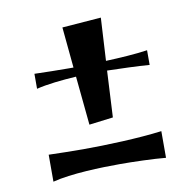

<svg xmlns="http://www.w3.org/2000/svg" viewBox="-63 -585 637 631"><g transform="rotate(-10 255.5 -269.0)"><path d="M183 -511 196 -375H181C152 -375 94 -376 66 -377V-327C102 -336 151 -341 199 -344L215 -181L295 -191L303 -346C345 -345 407 -343 444 -340V-389C403 -383 354 -380 305 -378L313 -521ZM444 -119C367 -109 258 -105 181 -105C152 -105 94 -106 66 -107V-17C128 -33 228 -36 292 -36C333 -36 404 -34 444 -30Z"/></g></svg>

Font: Original Surfer
Style: Regular
Weight: 400
Designer: Astigmatic (AOETI)
Foundry: Astigmatic (AOETI)
Version: Version 1.001